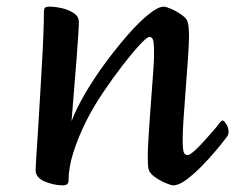

<svg xmlns="http://www.w3.org/2000/svg" viewBox="-20 -544 707 577"><path d="M169 13Q142 13 114.5 1.5Q87 -10 87 -33Q87 -40 89 -71.5Q91 -103 94 -148.5Q97 -194 100 -247Q103 -300 106 -351Q109 -402 110.5 -444Q112 -486 112 -510Q112 -517 115 -520.5Q118 -524 128 -524Q147 -524 167.5 -519Q188 -514 202.5 -504Q217 -494 217 -478Q217 -468 215 -437Q213 -406 210 -365.5Q207 -325 203.5 -285.5Q200 -246 198 -217Q196 -188 195 -180Q209 -217 235.5 -262.5Q262 -308 295.5 -353.5Q329 -399 363 -438Q397 -477 426 -500.5Q455 -524 472 -524Q479 -524 495 -517Q511 -510 526.5 -499Q542 -488 544 -477Q548 -465 548 -434Q548 -412 545 -370.5Q542 -329 538.5 -281.5Q535 -234 532 -192.5Q529 -151 529 -129Q529 -96 532 -87Q535 -78 544 -78Q550 -78 563 -89.5Q576 -101 591.5 -118Q607 -135 620.5 -150.5Q634 -166 640 -175Q647 -182 649 -182Q653 -182 660 -171Q667 -160 667 -149Q667 -139 662 -133Q651 -118 630.5 -93.5Q610 -69 586 -44.5Q562 -20 539.5 -3.5Q517 13 501 13Q494 13 477.5 6Q461 -1 445.5 -12Q430 -23 427 -34Q425 -41 424.5 -51.5Q424 -62 424 -77Q424 -94 426 -125Q428 -156 430.5 -193.5Q433 -231 436 -268Q439 -305 441 -335.5Q443 -366 443 -382Q443 -415 440 -424Q437 -433 429 -433Q422 -433 400.5 -410Q379 -387 349.5 -349Q320 -311 290 -266.5Q260 -222 238 -178Q214 -129 200 -84.5Q186 -40 186 -1Q186 13 169 13Z"/></svg>

Font: BriemHand
Style: Regular
Weight: 400
Designer: Gunnlaugur SE Briem, Eben Sorkin
Foundry: Sorkin Type
Version: Version 1.001; ttfautohint (v1.8.4.7-5d5b)